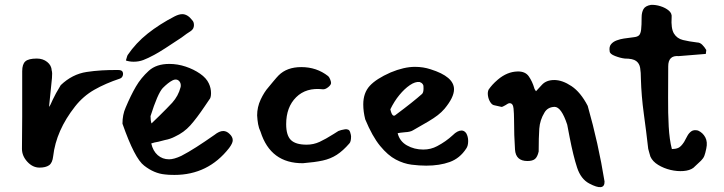

<svg xmlns="http://www.w3.org/2000/svg" viewBox="-20 -690 2966 787"><path d="M142 -3Q114 -3 92 -27Q70 -51 70 -80Q71 -133 71 -212.5Q71 -292 71 -398Q71 -427 84 -438.5Q97 -450 131 -450Q156 -450 173.5 -436Q191 -422 192 -401Q195 -392 193 -370L181 -252Q186 -257 196 -281Q207 -305 229 -341Q276 -386 335 -395Q394 -404 465 -403Q479 -403 482.5 -395.5Q486 -388 483 -379.5Q480 -371 472 -368Q412 -348 366.5 -322Q321 -296 288 -254Q210 -155 198 -50Q195 -22 181 -12.5Q167 -3 142 -3Z M528 -437Q511 -437 496 -442Q502 -463 503 -464Q537 -514 585.5 -552.5Q634 -591 696 -623Q714 -632 727 -632Q749 -632 768 -607Q775 -600 775 -587Q775 -571 761 -562Q754 -558 745 -551.5Q736 -545 724 -536Q685 -510 657 -492Q629 -474 612 -465Q586 -451 567.5 -444Q549 -437 528 -437ZM695 27Q682 27 672.5 26.5Q663 26 656 25Q612 21 571 -11Q532 -40 482 -183Q482 -220 495 -249Q516 -299 537 -335Q558 -371 590 -400Q621 -428 674 -428Q708 -428 741 -417Q774 -406 800 -388Q826 -370 836 -348Q845 -329 845 -308Q845 -289 838 -282L819 -254Q786 -205 760 -176Q734 -147 697 -130Q678 -120 656 -116L629 -109Q621 -108 613.5 -106Q606 -104 600 -102Q607 -71 626.5 -54Q646 -37 673 -37Q693 -37 723 -51Q752 -66 785.5 -87.5Q819 -109 859 -137Q879 -153 895 -153Q909 -153 921 -141Q934 -129 934 -115Q934 -103 919 -83Q833 27 695 27ZM601 -184 633 -215Q649 -231 662.5 -244.5Q676 -258 686 -269Q711 -297 720 -332Q721 -334 721 -340Q721 -350 715 -357Q709 -364 700 -364Q694 -364 688 -361Q678 -356 668 -348Q658 -340 647 -329Q626 -306 597 -214Q597 -196 601 -184Z M1222 -21Q1089 -20 1048 -150Q1041 -164 1038 -181Q1035 -198 1034 -217Q1034 -251 1048.5 -282Q1063 -313 1081 -333L1100 -356Q1115 -374 1122 -381Q1156 -415 1215 -415Q1278 -415 1325 -378Q1329 -375 1333 -365.5Q1337 -356 1337 -350Q1337 -342 1325 -332.5Q1313 -323 1303 -324Q1235 -332 1194 -291.5Q1153 -251 1153 -181Q1153 -135 1172.5 -116Q1192 -97 1237 -97Q1265 -97 1290 -108.5Q1315 -120 1348 -141L1367 -153Q1372 -155 1379 -157Q1386 -159 1394 -160Q1411 -162 1415 -149Q1419 -136 1419 -131Q1419 -109 1412 -102Q1386 -72 1360.5 -55.5Q1335 -39 1303 -32Q1271 -25 1222 -21Z M1727 -11Q1699 -11 1667 -15Q1635 -19 1602.5 -36Q1570 -53 1538 -92Q1506 -131 1477 -201Q1473 -217 1471 -232Q1469 -247 1469 -262Q1469 -309 1495.5 -338Q1522 -367 1581 -393Q1636 -416 1681 -416Q1715 -416 1745 -406Q1841 -376 1841 -324Q1841 -291 1802 -244Q1790 -230 1774.5 -218Q1759 -206 1735.5 -192Q1712 -178 1673 -156Q1662 -149 1640 -148Q1629 -147 1621.5 -146Q1614 -145 1610 -144Q1618 -111 1648 -94Q1678 -77 1715 -77Q1746 -77 1772 -91Q1808 -110 1836 -136Q1855 -155 1872 -155Q1883 -155 1891 -144Q1899 -130 1899 -112Q1899 -92 1891 -81Q1865 -41 1823.5 -26Q1782 -11 1727 -11ZM1603 -220Q1638 -246 1665 -267.5Q1692 -289 1710 -305Q1716 -311 1716 -327Q1716 -338 1715 -341Q1713 -346 1708 -350Q1701 -353 1700 -354Q1682 -356 1660 -341Q1638 -326 1617 -300.5Q1596 -275 1580 -242Q1588 -205 1603 -220Z M2395 62Q2361 44 2345.5 -3Q2330 -50 2315 -127L2305 -179Q2281 -252 2253 -252Q2225 -251 2212 -229Q2193 -198 2190.5 -162.5Q2188 -127 2188 -69Q2183 -47 2173 -38.5Q2163 -30 2142 -30Q2094 -30 2091 -77Q2089 -105 2088 -136.5Q2087 -168 2087 -203Q2087 -223 2085 -245Q2083 -267 2069 -267Q2063 -267 2052 -259Q2039 -251 2035 -252L2004 -259Q1996 -261 1989 -272.5Q1982 -284 1980 -298.5Q1978 -313 1983 -323Q1990 -333 1998.5 -342.5Q2007 -352 2021 -364Q2059 -396 2101 -397Q2133 -398 2147.5 -377Q2162 -356 2170 -329Q2170 -327 2172.5 -323Q2175 -319 2177 -316L2201 -342Q2219 -362 2252 -362Q2285 -362 2322.5 -337Q2360 -312 2389 -256Q2433 -101 2458 54Q2459 96 2395 62Z M2822 -2Q2807 9 2781.5 11Q2756 13 2728.5 6.5Q2701 0 2678 -14Q2655 -28 2646 -48Q2644 -54 2641.5 -63.5Q2639 -73 2637 -80Q2629 -151 2619 -223.5Q2609 -296 2607 -367Q2607 -393 2604 -411.5Q2601 -430 2587.5 -440Q2574 -450 2541 -450Q2523 -452 2501 -460.5Q2479 -469 2479 -480Q2476 -498 2484.5 -508.5Q2493 -519 2508 -524.5Q2523 -530 2537 -532Q2563 -536 2578 -537.5Q2593 -539 2599.5 -545.5Q2606 -552 2608 -569Q2610 -586 2610 -619Q2610 -639 2617.5 -652.5Q2625 -666 2648 -670Q2667 -671 2687.5 -664.5Q2708 -658 2721.5 -646.5Q2735 -635 2733 -619Q2730 -573 2742.5 -552.5Q2755 -532 2779.5 -526Q2804 -520 2837 -516Q2849 -516 2858.5 -506.5Q2868 -497 2875 -485Q2875 -481 2874 -476Q2873 -471 2873 -469L2762 -460Q2719 -464 2719 -418Q2719 -353 2718.5 -289.5Q2718 -226 2721 -171.5Q2724 -117 2734 -79Q2748 -79 2759.5 -83.5Q2771 -88 2784 -108Q2791 -121 2797.5 -133Q2804 -145 2814 -152Q2824 -159 2841 -155Q2861 -146 2871 -127Q2881 -108 2875 -81Q2871 -61 2867 -51Q2863 -41 2853.5 -31.5Q2844 -22 2822 -2Z"/></svg>

Font: Mansalva
Style: Regular
Weight: 400
Designer: Carolina Short
Foundry: Carolina Short
Version: Version 2.112; ttfautohint (v1.8.4.7-5d5b)